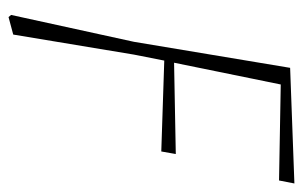

<svg xmlns="http://www.w3.org/2000/svg" viewBox="-150 -350 710 450"><g transform="rotate(90 205.0 -125.0)"><path d="M15 204 20 210 61 199 108 -84 122 -155 335 -148 341 -182 127 -178 178 -428 403 -424 410 -460 139 -450 78 -84Z"/></g></svg>

Font: Source Serif 4 Display Light
Style: Italic
Weight: 300
Italic angle: -12°
Designer: Frank Grießhammer
Foundry: Adobe Systems Incorporated
Version: Version 4.004;hotconv 1.0.117;makeotfexe 2.5.65602